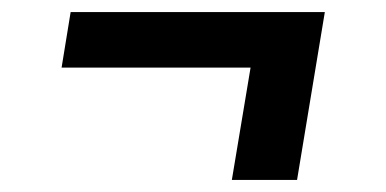

<svg xmlns="http://www.w3.org/2000/svg" viewBox="-20 -406 640 318"><path d="M364 -108 395 -294H82L97 -386H518L472 -108Z"/></svg>

Font: Iosevka Slab SmBdExObl
Style: Regular
Weight: 600
Width: 7
Italic angle: -9°
Monospace: yes
Designer: Belleve Invis
Foundry: Belleve Invis
Version: Version 11.1.0; ttfautohint (v1.8.3)